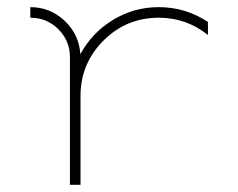

<svg xmlns="http://www.w3.org/2000/svg" viewBox="-20 -512 660 532"><path d="M556.2 -451.2V-415Q496.6 -462.9 419.9 -462.9Q330.1 -462.9 266.6 -399.4Q203.1 -335.9 203.1 -246.1V0H173.8V-246.1V-353Q173.8 -398.9 141.8 -430.9Q109.9 -462.9 64 -462.9V-492.2Q119.1 -492.2 159.2 -454.3Q199.2 -416.5 202.6 -361.8Q234.4 -420.9 292.5 -456.5Q350.6 -492.2 419.9 -492.2Q494.1 -492.2 556.2 -451.2Z"/></svg>

Font: Cherry
Style: Light
Weight: 300
Designer: Amin Abedi
Version: Version 1.00 ; ttfautohint (v1.6)